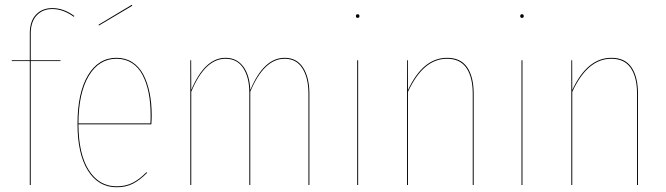

<svg xmlns="http://www.w3.org/2000/svg" viewBox="-20 -767 2762 796"><path d="M196.8 -729.5Q156.7 -729.5 132.1 -703.1Q107.4 -676.8 107.4 -627.4V-517.1H231L230.5 -513.7H107.4V0H103.5V-513.7H28.8V-517.1H103.5V-627.9Q103.5 -679.2 129.2 -706.3Q154.8 -733.4 196.8 -733.4Q244.6 -733.4 288.1 -700.7L286.1 -697.3Q242.2 -729.5 196.8 -729.5Z M528.3 -743.2 390.1 -661.1 388.7 -664.6 526.4 -747.1ZM608.9 -287.6Q608.9 -272 607.4 -251.5H305.2Q305.7 -128.4 348.1 -61.5Q390.6 5.4 463.4 5.4Q501 5.4 529.5 -9Q558.1 -23.4 587.4 -53.2L589.8 -50.3Q559.6 -20 530.8 -5.4Q502 9.3 463.4 9.3Q388.2 9.3 344.7 -59.6Q301.3 -128.4 301.3 -253.4Q301.3 -382.3 344.7 -454.8Q388.2 -527.3 462.9 -527.3Q500 -527.3 528.3 -509.3Q556.6 -491.2 574 -458.5Q591.3 -425.8 600.1 -382.8Q608.9 -339.8 608.9 -287.6ZM603.5 -255.4Q604.5 -268.1 604.5 -288.6Q604.5 -339.8 596.2 -381.8Q587.9 -423.8 571 -456.1Q554.2 -488.3 526.6 -505.9Q499 -523.4 462.9 -523.4Q390.6 -523.4 348.1 -452.6Q305.7 -381.8 305.2 -255.4Z M1160.2 -527.3Q1210.4 -527.3 1236.6 -486.6Q1262.7 -445.8 1262.7 -377.9V0H1258.8V-377.9Q1258.8 -444.3 1233.6 -483.9Q1208.5 -523.4 1160.2 -523.4Q1074.2 -523.4 1017.6 -386.7V0H1013.7V-382.3Q1013.7 -445.8 988.5 -484.6Q963.4 -523.4 915 -523.4Q829.6 -523.4 772.9 -386.7V0H769V-517.1H772.5L772.9 -394Q829.1 -527.3 915 -527.3Q961.4 -527.3 988.3 -491.5Q1015.1 -455.6 1017.6 -393.6Q1073.2 -527.3 1160.2 -527.3Z M1470.2 -700.2Q1470.2 -692.9 1462.9 -692.9Q1455.6 -692.9 1455.6 -700.2Q1455.6 -708 1462.9 -708Q1470.2 -708 1470.2 -700.2ZM1464.8 -517.1V0H1460.9V-517.1Z M1833.5 -527.3Q1890.1 -527.3 1917 -487.8Q1943.8 -448.2 1943.8 -377.9V0H1939.9V-377.9Q1939.9 -446.8 1913.8 -485.1Q1887.7 -523.4 1833 -523.4Q1734.4 -523.4 1671.4 -386.2V0H1667.5V-517.1H1670.9L1671.4 -393.6Q1733.4 -527.3 1833.5 -527.3Z M2151.4 -700.2Q2151.4 -692.9 2144 -692.9Q2136.7 -692.9 2136.7 -700.2Q2136.7 -708 2144 -708Q2151.4 -708 2151.4 -700.2ZM2146 -517.1V0H2142.1V-517.1Z M2514.6 -527.3Q2571.3 -527.3 2598.1 -487.8Q2625 -448.2 2625 -377.9V0H2621.1V-377.9Q2621.1 -446.8 2595 -485.1Q2568.8 -523.4 2514.2 -523.4Q2415.5 -523.4 2352.5 -386.2V0H2348.6V-517.1H2352.1L2352.5 -393.6Q2414.6 -527.3 2514.6 -527.3Z"/></svg>

Font: Fira Sans Compressed Four
Style: Regular
Weight: 100
Width: 1
Designer: Carrois Corporate & Edenspiekermann AG
Foundry: Carrois Corporate GbR & Edenspiekermann AG
Version: Version 4.203;PS 004.203;hotconv 1.0.88;makeotf.lib2.5.64775